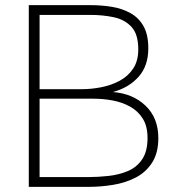

<svg xmlns="http://www.w3.org/2000/svg" viewBox="-20 -727 691 747"><path d="M92 0V-707H331Q375 -707 415 -700.5Q455 -694 487.5 -676Q520 -658 538.5 -625Q557 -592 557 -539Q557 -470 518.5 -427.5Q480 -385 419 -369Q497 -363 546.5 -315.5Q596 -268 596 -190Q596 -132 572 -94.5Q548 -57 508.5 -36.5Q469 -16 421 -8Q373 0 325 0ZM134 -38H322Q361 -38 402 -42.5Q443 -47 477.5 -61.5Q512 -76 533 -107Q554 -138 554 -190Q554 -236 535.5 -265.5Q517 -295 486.5 -312Q456 -329 419 -336Q382 -343 344 -343H134ZM134 -380H298Q335 -380 373.5 -387.5Q412 -395 445 -412.5Q478 -430 498 -460Q518 -490 518 -535Q518 -594 491.5 -622.5Q465 -651 422.5 -660Q380 -669 332 -669H134Z"/></svg>

Font: Onest Thin
Style: Regular
Weight: 250
Designer: Dmitri Voloshin, Andrey Kudryavtsev
Foundry: Dmitri Voloshin, Andrey Kudryavtsev
Version: Version 1.000;gftools[0.9.33]